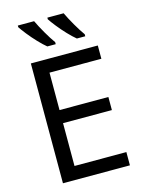

<svg xmlns="http://www.w3.org/2000/svg" viewBox="-137 -1024 830 1105"><g transform="rotate(-15 278.0 -472.0)"><path d="M496 0H97V-714H496V-635H187V-412H478V-334H187V-79H496ZM354 -944Q370 -910 394.5 -867.5Q419 -825 440 -796V-784H390Q368 -802 341 -830.5Q314 -859 291 -888Q268 -917 257 -934V-944ZM178 -944Q194 -910 218.5 -867.5Q243 -825 264 -796V-784H214Q192 -802 165 -830.5Q138 -859 115 -888Q92 -917 81 -934V-944Z"/></g></svg>

Font: Go Noto Current
Style: Regular
Weight: 400
Designer: Monotype Design Team
Foundry: Monotype Imaging Inc.
Version: Version 2.007; ttfautohint (v1.8) -l 8 -r 50 -G 200 -x 14 -D